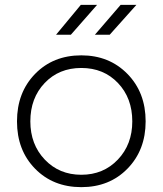

<svg xmlns="http://www.w3.org/2000/svg" viewBox="-20 -751 670 791"><path d="M580 -251Q580 -133 505.5 -56.5Q431 20 315 20Q199 20 124.5 -56Q50 -132 50 -251Q50 -370 124.5 -446.5Q199 -523 315 -523Q430 -523 505 -446.5Q580 -370 580 -251ZM525 -251Q525 -347 466 -409Q407 -471 315 -471Q223 -471 164 -409Q105 -347 105 -251Q105 -156 164.5 -93.5Q224 -31 315 -31Q406 -31 465.5 -93.5Q525 -156 525 -251ZM313 -731H380L272 -608H211ZM477 -731H542L432 -608H371Z"/></svg>

Font: Metropolitano Light
Style: Regular
Weight: 300
Designer: Fonts by Alex Slobzheninov & Chris M. Simpson / Changes by Cristiano Sobral
Foundry: Fonts by Alex Slobzheninov & Chris M. Simpson / Changes by Cristiano Sobral
Version: Version 1.00;August 30, 2020;FontCreator 13.0.0.2681 64-bit